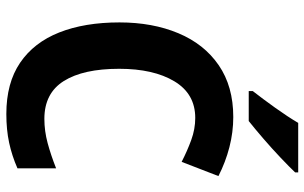

<svg xmlns="http://www.w3.org/2000/svg" viewBox="-202 -772 984 621"><g transform="rotate(90 290.5 -462.0)"><path d="M362 -601Q284 -601 243.5 -533.5Q203 -466 203 -355Q203 -239 242.5 -176Q282 -113 365 -113Q404 -113 443 -123.5Q482 -134 525 -151V-26Q484 -8 442 1Q400 10 349 10Q249 10 183.5 -34.5Q118 -79 85.5 -161Q53 -243 53 -356Q53 -463 88 -546.5Q123 -630 191.5 -677Q260 -724 359 -724Q408 -724 456.5 -711.5Q505 -699 550 -676L504 -557Q469 -575 433.5 -588Q398 -601 362 -601ZM538 -924Q521 -906 491 -877.5Q461 -849 428.5 -821Q396 -793 372 -774H275V-787Q300 -819 329 -859.5Q358 -900 378 -934H538Z"/></g></svg>

Font: Noto Sans SemiCondensed
Style: Bold
Weight: 700
Width: 4
Designer: Monotype Design Team
Foundry: Monotype Imaging Inc.
Version: Version 2.013; ttfautohint (v1.8.4.7-5d5b)